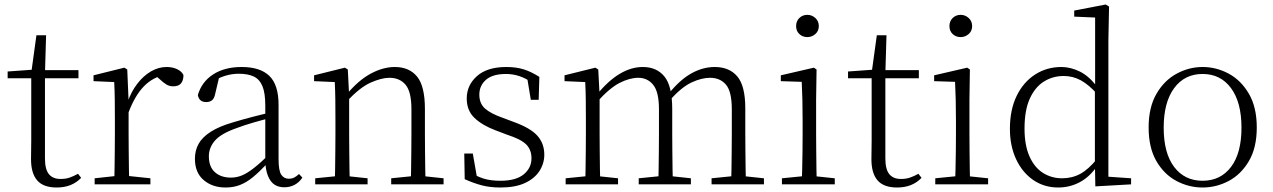

<svg xmlns="http://www.w3.org/2000/svg" viewBox="-20 -820 5662 854"><path d="M149 -472V-508H329V-472ZM232 14Q173 14 145.5 -17.5Q118 -49 118 -112Q118 -135 118.5 -152.5Q119 -170 119 -196V-472H14V-502L139 -511L119 -496L142 -663H185L180 -493V-481V-115Q180 -67 197.5 -45.5Q215 -24 249 -24Q272 -24 289.5 -30Q307 -36 327 -47L341 -29Q321 -8 294 3Q267 14 232 14Z M401 0V-27L512 -39H535L649 -27V0ZM488 0Q489 -24 489.5 -64.5Q490 -105 490.5 -149Q491 -193 491 -226V-281Q491 -333 490.5 -375.5Q490 -418 488 -455L396 -459V-485L533 -519L546 -511L552 -371V-370V-226Q552 -193 552.5 -149Q553 -105 553.5 -64.5Q554 -24 555 0ZM551 -318 534 -367H548Q564 -413 591 -448Q618 -483 651.5 -502.5Q685 -522 721 -522Q748 -522 768.5 -512Q789 -502 796 -486Q796 -462 785 -449Q774 -436 750 -436Q734 -436 720.5 -444Q707 -452 690 -468L667 -488H716Q660 -477 620 -436Q580 -395 551 -318Z M983 14Q925 14 886 -19Q847 -52 847 -114Q847 -151 863.5 -180.5Q880 -210 917.5 -234Q955 -258 1017 -276Q1060 -289 1104.5 -300.5Q1149 -312 1189 -321V-297Q1149 -287 1107.5 -275Q1066 -263 1029 -249Q962 -225 935.5 -194Q909 -163 909 -125Q909 -78 936 -54Q963 -30 1007 -30Q1032 -30 1055.5 -39.5Q1079 -49 1108.5 -72Q1138 -95 1178 -134L1184 -89H1165Q1133 -55 1105 -32Q1077 -9 1048 2.5Q1019 14 983 14ZM1245 13Q1203 13 1182.5 -17.5Q1162 -48 1160 -102V-106V-350Q1160 -407 1147 -437.5Q1134 -468 1108 -480Q1082 -492 1042 -492Q1012 -492 982 -483Q952 -474 920 -454L956 -482L937 -402Q933 -382 923 -374Q913 -366 897 -366Q866 -366 860 -397Q877 -456 928 -489Q979 -522 1055 -522Q1137 -522 1178 -482.5Q1219 -443 1219 -354V-113Q1219 -61 1231 -43Q1243 -25 1265 -25Q1278 -25 1288 -30Q1298 -35 1310 -46L1325 -30Q1310 -8 1289.5 2.5Q1269 13 1245 13Z M1382 0V-27L1492 -38H1512L1615 -27V0ZM1469 0Q1470 -24 1470.5 -64.5Q1471 -105 1471.5 -149Q1472 -193 1472 -226V-281Q1472 -333 1471.5 -375.5Q1471 -418 1469 -455L1377 -459V-485L1514 -519L1527 -511L1533 -393V-392V-226Q1533 -193 1533.5 -149Q1534 -105 1534.5 -64.5Q1535 -24 1536 0ZM1720 0V-27L1829 -38H1850L1953 -27V0ZM1807 0Q1808 -24 1808.5 -64Q1809 -104 1809.5 -148Q1810 -192 1810 -226V-334Q1810 -412 1784 -443Q1758 -474 1712 -474Q1677 -474 1628.5 -452.5Q1580 -431 1522 -368L1512 -398H1520Q1574 -463 1629 -492.5Q1684 -522 1736 -522Q1800 -522 1835 -479.5Q1870 -437 1870 -335V-226Q1870 -192 1870.5 -148Q1871 -104 1871.5 -64Q1872 -24 1873 0Z M2206 14Q2160 14 2123.5 4.5Q2087 -5 2047 -23L2045 -137H2083L2104 -17L2072 -18V-54Q2099 -36 2130 -26Q2161 -16 2206 -16Q2275 -16 2309.5 -44.5Q2344 -73 2344 -116Q2344 -154 2320.5 -177.5Q2297 -201 2235 -221L2185 -240Q2126 -262 2091 -295Q2056 -328 2056 -382Q2056 -441 2101.5 -481.5Q2147 -522 2232 -522Q2276 -522 2309.5 -511.5Q2343 -501 2379 -478L2376 -376H2341L2323 -485L2350 -483V-450Q2319 -472 2290 -481.5Q2261 -491 2231 -491Q2171 -491 2141.5 -465Q2112 -439 2112 -399Q2112 -360 2137 -337.5Q2162 -315 2216 -296L2264 -278Q2339 -251 2370 -216.5Q2401 -182 2401 -132Q2401 -93 2379.5 -59.5Q2358 -26 2315 -6Q2272 14 2206 14Z M2496 0V-27L2606 -38H2626L2729 -27V0ZM2583 0Q2584 -24 2584.5 -64.5Q2585 -105 2585.5 -149Q2586 -193 2586 -226V-282Q2586 -333 2585.5 -375.5Q2585 -418 2583 -455L2491 -459V-485L2628 -519L2641 -511L2647 -396V-393V-226Q2647 -193 2647.5 -149Q2648 -105 2648.5 -64.5Q2649 -24 2650 0ZM2821 0V-27L2930 -38H2951L3053 -27V0ZM2908 0Q2909 -24 2909.5 -64Q2910 -104 2910.5 -148Q2911 -192 2911 -226V-334Q2911 -411 2885.5 -442.5Q2860 -474 2819 -474Q2781 -474 2736.5 -451.5Q2692 -429 2636 -367L2625 -398H2634Q2684 -460 2735.5 -491Q2787 -522 2839 -522Q2901 -522 2935.5 -479.5Q2970 -437 2970 -335V-226Q2970 -192 2970.5 -148Q2971 -104 2971.5 -64Q2972 -24 2973 0ZM3145 0V-27L3254 -38H3274L3378 -27V0ZM3231 0Q3233 -24 3233.5 -64Q3234 -104 3234.5 -148Q3235 -192 3235 -226V-334Q3235 -413 3209 -443.5Q3183 -474 3138 -474Q3101 -474 3056.5 -453.5Q3012 -433 2959 -374L2947 -404H2955Q3004 -465 3055 -493.5Q3106 -522 3159 -522Q3224 -522 3259.5 -480Q3295 -438 3295 -338V-226Q3295 -192 3295.5 -148Q3296 -104 3296.5 -64Q3297 -24 3298 0Z M3458 0V-27L3569 -38H3588L3693 -27V0ZM3546 0Q3547 -24 3548 -64.5Q3549 -105 3549.5 -149Q3550 -193 3550 -226V-281Q3550 -332 3549 -375Q3548 -418 3546 -456L3453 -459V-485L3600 -519L3612 -511L3610 -377V-226Q3610 -193 3610.5 -149Q3611 -105 3611.5 -64.5Q3612 -24 3613 0ZM3571 -655Q3550 -655 3535.5 -668.5Q3521 -682 3521 -704Q3521 -726 3535.5 -740Q3550 -754 3571 -754Q3591 -754 3606.5 -740Q3622 -726 3622 -704Q3622 -682 3606.5 -668.5Q3591 -655 3571 -655Z M3887 -472V-508H4067V-472ZM3970 14Q3911 14 3883.5 -17.5Q3856 -49 3856 -112Q3856 -135 3856.5 -152.5Q3857 -170 3857 -196V-472H3752V-502L3877 -511L3857 -496L3880 -663H3923L3918 -493V-481V-115Q3918 -67 3935.5 -45.5Q3953 -24 3987 -24Q4010 -24 4027.5 -30Q4045 -36 4065 -47L4079 -29Q4059 -8 4032 3Q4005 14 3970 14Z M4140 0V-27L4251 -38H4270L4375 -27V0ZM4228 0Q4229 -24 4230 -64.5Q4231 -105 4231.5 -149Q4232 -193 4232 -226V-281Q4232 -332 4231 -375Q4230 -418 4228 -456L4135 -459V-485L4282 -519L4294 -511L4292 -377V-226Q4292 -193 4292.5 -149Q4293 -105 4293.5 -64.5Q4294 -24 4295 0ZM4253 -655Q4232 -655 4217.5 -668.5Q4203 -682 4203 -704Q4203 -726 4217.5 -740Q4232 -754 4253 -754Q4273 -754 4288.5 -740Q4304 -726 4304 -704Q4304 -682 4288.5 -668.5Q4273 -655 4253 -655Z M4687 14Q4624 14 4575.5 -19.5Q4527 -53 4499.5 -112Q4472 -171 4472 -247Q4472 -332 4502 -393.5Q4532 -455 4584 -488.5Q4636 -522 4701 -522Q4742 -522 4783.5 -501.5Q4825 -481 4862 -431H4872L4861 -401Q4822 -444 4787 -463Q4752 -482 4711 -482Q4663 -482 4623.5 -457.5Q4584 -433 4560.5 -381.5Q4537 -330 4537 -248Q4537 -174 4559 -124.5Q4581 -75 4619 -51Q4657 -27 4704 -27Q4749 -27 4785.5 -47Q4822 -67 4860 -114L4870 -83H4861Q4827 -33 4782.5 -9.5Q4738 14 4687 14ZM4852 9 4850 -92V-95V-420L4851 -429V-742L4758 -746V-773L4898 -800L4913 -791L4910 -641V-34L5011 -27V0Z M5329 14Q5268 14 5213 -15Q5158 -44 5123.5 -103.5Q5089 -163 5089 -253Q5089 -343 5124 -403Q5159 -463 5214 -492.5Q5269 -522 5329 -522Q5390 -522 5445 -492.5Q5500 -463 5535 -403Q5570 -343 5570 -253Q5570 -163 5535 -103.5Q5500 -44 5445 -15Q5390 14 5329 14ZM5329 -16Q5409 -16 5455.5 -77.5Q5502 -139 5502 -252Q5502 -365 5455.5 -428Q5409 -491 5329 -491Q5249 -491 5202.5 -428Q5156 -365 5156 -252Q5156 -139 5202.5 -77.5Q5249 -16 5329 -16Z"/></svg>

Font: Noto Serif SC ExtraLight
Style: Regular
Weight: 200
Designer: Ryoko NISHIZUKA 西塚涼子 (kana & ideographs); Frank Grießhammer (Latin, Greek & Cyrillic); Wenlong ZHANG 张文龙 (bopomofo); San
Foundry: Adobe
Version: Version 2.002-H1;hotconv 1.1.0;makeotfexe 2.6.0